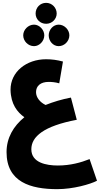

<svg xmlns="http://www.w3.org/2000/svg" viewBox="-20 -1057 731 1348"><path d="M304 -890C345 -890 378 -923 378 -962C378 -1003 345 -1037 304 -1037C261 -1037 230 -1003 230 -962C230 -923 261 -890 304 -890ZM219 -733C257 -733 291 -769 291 -809C291 -847 257 -884 219 -884C177 -884 143 -847 143 -809C143 -769 177 -733 219 -733ZM392 -733C433 -733 467 -769 467 -809C467 -847 433 -884 392 -884C352 -884 322 -847 322 -809C322 -769 352 -733 392 -733ZM382 271C493 271 613 237 661 212L609 60C549 84 474 105 386 105C306 105 200 86 200 -9C200 -98 287 -172 519 -216L478 -372C415 -360 355 -342 300 -320C262 -338 233 -372 233 -410C233 -454 265 -482 322 -482C341 -482 369 -480 396 -472L422 -625C380 -636 345 -641 303 -641C166 -641 53 -553 54 -426C56 -325 102 -269 151 -234C74 -171 26 -89 26 11C26 222 196 271 382 271Z"/></svg>

Font: Noto Sans Arabic UI SmCn Bk
Style: Regular
Weight: 900
Width: 4
Designer: Monotype Design Team, Nadine Chahine and Nizar Qandah
Foundry: Monotype Imaging Inc.
Version: Version 2.010